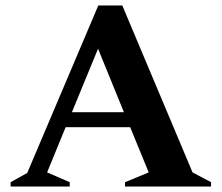

<svg xmlns="http://www.w3.org/2000/svg" viewBox="-20 -685 814 705"><path d="M19 0V-16L80 -50L341 -665H429L687 -52L755 -16V0H439V-16L526 -52L458 -218H221L153 -52L236 -16V0ZM244 -273H435L340 -506Z"/></svg>

Font: Spectral SC
Style: Bold
Weight: 700
Designer: Jean-Baptiste Levee
Foundry: Production Type
Version: Version 2.001